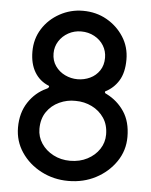

<svg xmlns="http://www.w3.org/2000/svg" viewBox="-51 -720 606 769"><g transform="rotate(5 252.5 -336.0)"><path d="M252 6Q193 6 143 -20Q93 -46 63 -90.5Q33 -135 33 -190Q33 -249 61 -291.5Q89 -334 133 -354Q140 -357 142 -361Q144 -365 141 -367Q104 -382 84 -415.5Q64 -449 64 -498Q64 -549 89.5 -589.5Q115 -630 158.5 -654Q202 -678 252 -678Q305 -678 347.5 -654Q390 -630 416 -589.5Q442 -549 442 -498Q442 -446 422 -413.5Q402 -381 368 -364Q367 -362 368 -359Q369 -356 375 -354Q419 -332 446 -291.5Q473 -251 473 -190Q473 -135 442.5 -90.5Q412 -46 362.5 -20Q313 6 252 6ZM253 -403Q280 -403 303.5 -414Q327 -425 341.5 -446.5Q356 -468 356 -498Q356 -525 342.5 -547Q329 -569 305 -582Q281 -595 252 -595Q224 -595 200.5 -582Q177 -569 163 -547Q149 -525 149 -498Q149 -469 164 -447.5Q179 -426 203 -414.5Q227 -403 253 -403ZM252 -75Q291 -75 321.5 -91Q352 -107 369.5 -133.5Q387 -160 387 -192Q387 -231 368.5 -258.5Q350 -286 319.5 -301Q289 -316 254 -316Q220 -317 188.5 -302.5Q157 -288 138 -260Q119 -232 119 -192Q119 -160 136.5 -133.5Q154 -107 184.5 -91Q215 -75 252 -75Z"/></g></svg>

Font: Glory Medium
Style: Regular
Weight: 500
Designer: Robert Leuschke
Foundry: Robert Leuschke
Version: Version 1.011